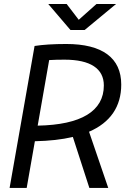

<svg xmlns="http://www.w3.org/2000/svg" viewBox="-20 -918 626 938"><path d="M26.9 0H110.4L150.4 -228C220.7 -229.5 282.7 -236.3 335.9 -249L416.5 0H508.8L415 -274.4C519 -319.3 572.3 -397 572.3 -504.9C572.3 -635.3 480 -703.1 303.7 -703.1C241.2 -703.1 188 -699.7 148.9 -693.4ZM164.1 -304.2 220.2 -624.5C243.7 -626 268.6 -626.5 295.4 -626.5C421.4 -626.5 487.3 -583 487.3 -500.5C487.3 -375 376.5 -308.1 164.1 -304.2ZM324.2 -771.5H393.6L546.9 -898.4H451.2L364.7 -821.3L305.7 -898.4H215.8Z"/></svg>

Font: Cascadia Code PL SemiLight
Style: Italic
Weight: 350
Italic angle: -10°
Monospace: yes
Designer: Aaron Bell
Foundry: Saja Typeworks
Version: Version 2404.023